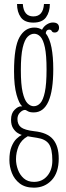

<svg xmlns="http://www.w3.org/2000/svg" viewBox="-20 -660 322 930"><path d="M144.5 249Q102 249 75.8 228.8Q49.5 208.5 37.5 177.8Q25.5 147 25.5 115.5Q25.5 75.5 35.8 50.5Q46 25.5 60 12.2Q74 -1 85.5 -6.5Q79 -8 66.5 -15.2Q54 -22.5 43.8 -38.2Q33.5 -54 33.5 -80Q33.5 -111 50.5 -128Q67.5 -145 81.5 -145Q87 -145 88 -144.5Q72.5 -157.5 60.2 -201Q48 -244.5 48 -314.5Q48 -433 74.5 -479.8Q101 -526.5 146.5 -526.5Q167.5 -526.5 183.5 -516Q191.5 -532 206.5 -541.5Q221.5 -551 236 -551Q266 -551 266 -525.5Q266 -516 260.5 -509.2Q255 -502.5 245 -502.5Q234 -502.5 230.8 -509.5Q227.5 -516.5 218 -516.5Q204 -516.5 201.5 -499Q221 -474 229.5 -429.5Q238 -385 238 -325.5Q238 -115.5 143.5 -115.5Q125 -115.5 115.8 -120.8Q106.5 -126 105.5 -126.5Q103.5 -127.5 101 -127.5Q89.5 -127.5 77 -115Q64.5 -102.5 64.5 -83.5Q64.5 -57 81.8 -43.5Q99 -30 145.5 -24.5Q209.5 -18 237 15Q264.5 48 264.5 108Q264.5 176 230.5 212.5Q196.5 249 144.5 249ZM143.5 -145.5Q161 -145.5 175 -160.2Q189 -175 197.2 -213.8Q205.5 -252.5 205.5 -323.5Q205.5 -393 197.5 -430.2Q189.5 -467.5 176 -482Q162.5 -496.5 145.5 -496.5Q128.5 -496.5 113.8 -482Q99 -467.5 90 -429.2Q81 -391 81 -320Q81 -250.5 89.8 -212.8Q98.5 -175 112.8 -160.2Q127 -145.5 143.5 -145.5ZM144.5 221Q184.5 221 209 192Q233.5 163 233.5 117.5Q233.5 61 216.8 37.2Q200 13.5 159 7.5Q143.5 5 131 3Q118.5 1 114.5 0Q83 17.5 70.2 48Q57.5 78.5 57.5 111Q57.5 136.5 66.8 161.8Q76 187 95.2 204Q114.5 221 144.5 221ZM141.5 -550.5Q99 -550.5 80.8 -576.2Q62.5 -602 62.5 -640.5H90.5Q94.5 -580.5 141.5 -580.5Q189 -580.5 193 -640.5H221.5Q221.5 -602 203 -576.2Q184.5 -550.5 141.5 -550.5Z"/></svg>

Font: Imbue 10pt Thin
Style: Regular
Weight: 100
Designer: Tyler Finck
Foundry: Etcetera Type Company
Version: Version 1.102; ttfautohint (v1.8.3)